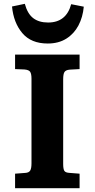

<svg xmlns="http://www.w3.org/2000/svg" viewBox="-20 -986 496 1006"><path d="M59 0V-76L112 -80Q131 -81 138 -92Q145 -103 145 -130V-574Q145 -598 138.5 -609Q132 -620 108 -622L59 -624V-700H397V-624L344 -621Q325 -619 318 -609Q311 -599 311 -570V-127Q311 -101 317 -91Q323 -81 346 -80L397 -76V0ZM230 -758Q143 -758 97 -812.5Q51 -867 43 -952L110 -966Q124 -914 154 -891Q184 -868 232 -868Q327 -868 353 -964L419 -951Q414 -896 391 -852.5Q368 -809 327.5 -783.5Q287 -758 230 -758Z"/></svg>

Font: Literata 7pt
Style: Bold
Weight: 700
Designer: Latin by Veronika Burian and Jose Scaglione. Greek by Irene Vlachou. Cyrillic by Vera Evstafieva.
Foundry: TypeTogether
Version: Version 3.002